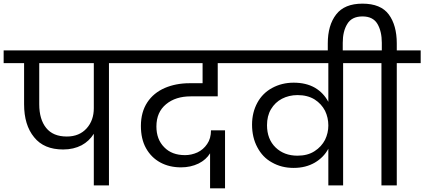

<svg xmlns="http://www.w3.org/2000/svg" viewBox="-47 -1016 2325 1052"><path d="M681 -740C681 -740 -27 -740 -27 -740C-27 -740 -27 -670 -27 -670C-27 -670 85 -670 85 -670C85 -670 85 -445 85 -445C85 -445 85 -445 85 -445C85 -369 103 -309 140 -264C176 -219 229 -197 299 -197C299 -197 299 -197 299 -197C338 -197 371 -205 400 -220C428 -235 450 -256 467 -283C467 -283 467 0 467 0C467 0 550 0 550 0C550 0 550 -670 550 -670C550 -670 681 -670 681 -670C681 -670 681 -740 681 -740ZM467 -423C467 -423 467 -423 467 -423C467 -379 454 -342 428 -313C401 -283 365 -268 319 -268C319 -268 319 -268 319 -268C268 -268 231 -284 206 -315C181 -346 168 -389 168 -445C168 -445 168 -670 168 -670C168 -670 467 -670 467 -670C467 -670 467 -423 467 -423Z M998 -488C998 -488 1146 -488 1146 -488C1146 -488 1146 -670 1146 -670C1146 -670 1290 -670 1290 -670C1290 -670 1291 -740 1291 -740C1291 -740 628 -740 628 -740C628 -740 628 -670 628 -670C628 -670 1063 -670 1063 -670C1063 -670 1063 -560 1063 -560C1063 -560 991 -560 991 -560C991 -560 991 -560 991 -560C941 -560 896 -551 856 -534C815 -516 783 -490 760 -455C737 -420 725 -377 725 -326C725 -326 725 -326 725 -326C725 -279 734 -238 753 -204C772 -170 798 -144 831 -126C864 -108 902 -99 945 -99C945 -99 945 -99 945 -99C980 -99 1012 -106 1041 -120C1069 -134 1090 -153 1104 -176C1104 -176 1104 16 1104 16C1104 16 1186 16 1186 16C1186 16 1186 -302 1186 -302C1186 -302 1109 -302 1109 -302C1109 -302 1109 -302 1109 -302C1109 -272 1102 -247 1088 -227C1074 -206 1056 -191 1035 -181C1013 -171 990 -166 967 -166C967 -166 967 -166 967 -166C919 -166 881 -180 853 -209C824 -238 810 -276 810 -323C810 -323 810 -323 810 -323C810 -376 828 -416 863 -445C898 -474 943 -488 998 -488Z M1237 -740C1237 -740 1237 -670 1237 -670C1237 -670 1752 -670 1752 -670C1752 -670 1752 -458 1752 -458C1752 -458 1752 -458 1752 -458C1735 -490 1711 -516 1679 -535C1646 -554 1607 -563 1562 -563C1562 -563 1562 -563 1562 -563C1518 -563 1479 -553 1444 -534C1409 -515 1382 -488 1363 -453C1344 -418 1334 -378 1334 -333C1334 -333 1334 -333 1334 -333C1334 -286 1344 -244 1363 -209C1382 -173 1408 -145 1443 -126C1478 -106 1517 -96 1562 -96C1562 -96 1562 -96 1562 -96C1607 -96 1645 -106 1678 -125C1710 -144 1735 -169 1752 -201C1752 -201 1752 0 1752 0C1752 0 1833 0 1833 0C1833 0 1833 -670 1833 -670C1833 -670 1965 -670 1965 -670C1965 -670 1965 -740 1965 -740C1965 -740 1237 -740 1237 -740ZM1583 -163C1583 -163 1583 -163 1583 -163C1534 -163 1494 -178 1463 -208C1432 -238 1416 -279 1416 -330C1416 -330 1416 -330 1416 -330C1416 -363 1423 -393 1438 -418C1453 -443 1473 -462 1498 -475C1523 -488 1552 -495 1583 -495C1583 -495 1583 -495 1583 -495C1620 -495 1651 -487 1677 -471C1702 -455 1721 -434 1734 -409C1746 -384 1752 -357 1752 -329C1752 -329 1752 -328 1752 -328C1752 -328 1752 -328 1752 -328C1752 -301 1746 -275 1734 -250C1721 -225 1702 -204 1677 -188C1651 -171 1620 -163 1583 -163Z M2127 -740C2127 -740 2127 -778 2127 -778C2127 -778 2127 -778 2127 -778C2127 -845 2112 -898 2083 -937C2054 -976 2006 -996 1939 -996C1939 -996 1939 -996 1939 -996C1873 -996 1825 -976 1795 -937C1764 -897 1749 -844 1749 -778C1749 -778 1749 -720 1749 -720C1749 -720 1831 -720 1831 -720C1831 -720 1831 -782 1831 -782C1831 -782 1831 -782 1831 -782C1831 -823 1839 -858 1856 -885C1872 -912 1900 -926 1939 -926C1939 -926 1939 -926 1939 -926C1978 -926 2005 -912 2021 -885C2037 -858 2045 -823 2045 -782C2045 -782 2045 -740 2045 -740C2045 -740 1911 -740 1911 -740C1911 -740 1911 -670 1911 -670C1911 -670 2043 -670 2043 -670C2043 -670 2043 0 2043 0C2043 0 2127 0 2127 0C2127 0 2127 -670 2127 -670C2127 -670 2258 -670 2258 -670C2258 -670 2258 -740 2258 -740C2258 -740 2127 -740 2127 -740Z"/></svg>

Font: Girnar Poppins
Style: Regular
Weight: 500
Designer: Ninad Kale (Devanagari), Jonny Pinhorn (Latin)
Foundry: Indian Type Foundry
Version: ""